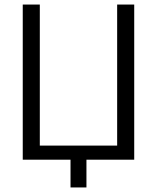

<svg xmlns="http://www.w3.org/2000/svg" viewBox="-20 -702 690 844"><path d="M290 122V0H80V-682H155V-62H495V-682H570V0H360V122Z"/></svg>

Font: Didact Gothic
Style: Regular
Weight: 400
Designer: Daniel Johnson
Foundry: Daniel Johnson
Version: Version 2.101;PS 002.101;hotconv 1.0.88;makeotf.lib2.5.64775